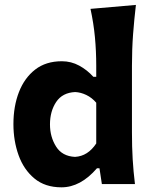

<svg xmlns="http://www.w3.org/2000/svg" viewBox="-20 -768 626 801"><path d="M236.5 13.5Q168 13.5 123.5 -23.5Q79 -60.5 57.5 -120.5Q36 -180.5 36 -250Q36 -324.5 59 -383.8Q82 -443 126.8 -477.8Q171.5 -512.5 238 -512.5Q277 -512.5 310.5 -494.2Q344 -476 369.5 -447.5H381.5V-493.5Q381.5 -554.5 376 -613Q370.5 -671.5 357.5 -731L547 -747.5Q540 -688.5 535.2 -625.5Q530.5 -562.5 530.5 -493.5V-216Q530.5 -154 533.5 -103.8Q536.5 -53.5 543 0H405L395 -66H384.5Q316 13.5 236.5 13.5ZM293 -113.5Q346.5 -116.5 381.5 -169.5V-339.5Q363.5 -360.5 340 -371.8Q316.5 -383 293.5 -384Q240.5 -381.5 214.5 -342.8Q188.5 -304 188.5 -249Q188.5 -197 214 -156.5Q239.5 -116 293 -113.5Z"/></svg>

Font: Commissioner Flair
Style: Bold
Weight: 700
Designer: Kostas Bartsokas
Foundry: Kostas Bartsokas
Version: Version 1.000; ttfautohint (v1.8.3)